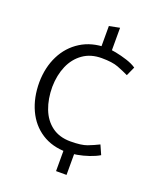

<svg xmlns="http://www.w3.org/2000/svg" viewBox="-134 -686 720 878"><g transform="rotate(20 225.5 -247.0)"><path d="M297 -469V-605L246 -595V-470ZM297 -9 246 -6V111H297ZM395 -73Q369 -60 341.5 -49.5Q314 -39 261 -39Q207 -39 170.5 -66Q134 -93 116 -140Q98 -187 98 -246Q99 -303 118.5 -348Q138 -393 175.5 -419.5Q213 -446 266 -446Q318 -446 346.5 -435Q375 -424 400 -412L420 -456Q401 -469 373 -478Q345 -487 317 -492.5Q289 -498 269 -498Q198 -498 145.5 -465Q93 -432 64.5 -375Q36 -318 35 -245Q35 -170 62 -111.5Q89 -53 140 -20Q191 13 262 13Q283 13 311 8Q339 3 367 -6.5Q395 -16 415 -28Z"/></g></svg>

Font: Catamaran Thin Light
Style: Regular
Weight: 300
Version: Version 2.000